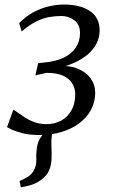

<svg xmlns="http://www.w3.org/2000/svg" viewBox="-20 -587 501 846"><path d="M72 238.5 66 211Q88.5 201 103.8 191.2Q119 181.5 128.5 165Q141.5 143 140 112.5Q138.5 82 145 51.5Q149.5 30.5 163.5 13Q177.5 -4.5 185.5 -15.5L236 -48.5Q216 -26 210.8 -2.8Q205.5 20.5 206.5 52.5Q208 85.5 207 113.5Q206 141.5 196 164.8Q186 188 160 206.5Q149.5 214 137.5 220Q125.5 226 110 230.2Q94.5 234.5 72 238.5ZM154.5 8Q108 8 76 -0.8Q44 -9.5 27.5 -18.2Q11 -27 11 -27L39 -104Q59 -91 80 -76Q101 -61 126.8 -50.5Q152.5 -40 185 -40Q221 -40 249.5 -55.5Q278 -71 294.8 -100.8Q311.5 -130.5 311.5 -172Q311.5 -196.5 299.2 -218Q287 -239.5 259.2 -252.8Q231.5 -266 185 -266L136 -255L148 -308.5L174.5 -311.5Q226 -316 261 -333Q296 -350 314.2 -377.8Q332.5 -405.5 332.5 -441Q332.5 -479.5 307 -498Q281.5 -516.5 252 -516.5Q226 -516.5 199.2 -512.2Q172.5 -508 142.5 -493.8Q112.5 -479.5 75.5 -448.5L64.5 -485Q93 -514.5 126.2 -532.5Q159.5 -550.5 194.5 -558.8Q229.5 -567 262 -567Q333.5 -567 376.2 -538.2Q419 -509.5 419 -453Q419 -422.5 405.8 -396.2Q392.5 -370 368 -348.5Q343.5 -327 309 -311.2Q274.5 -295.5 232.5 -286.5L230.5 -295.5Q283.5 -300 321.2 -285Q359 -270 379.2 -241.8Q399.5 -213.5 399.5 -178Q399.5 -137.5 381.2 -103.5Q363 -69.5 330 -44.5Q297 -19.5 252.2 -5.8Q207.5 8 154.5 8Z"/></svg>

Font: Merriweather 7pt Light
Style: Italic
Weight: 300
Italic angle: -7.8°
Designer: Eben Sorkin
Foundry: Eben Sorkin
Version: Version 2.200;gftools[0.9.31]